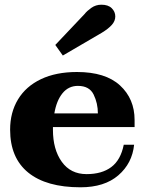

<svg xmlns="http://www.w3.org/2000/svg" viewBox="-20 -786 622 816"><path d="M247 -550 215 -595 340 -727Q349 -739 368 -752.5Q387 -766 411 -766Q440 -766 455 -751Q470 -736 470 -716Q470 -697 455.5 -680.5Q441 -664 413 -647ZM205 -246V-234Q205 -151 242.5 -98.5Q280 -46 348 -46Q413 -46 453 -76Q493 -106 506 -171H550Q542 -92 483 -41Q424 10 322 10Q177 10 100 -52.5Q23 -115 23 -235Q23 -308 56.5 -363.5Q90 -419 154 -449.5Q218 -480 307 -480Q428 -480 490 -423Q552 -366 552 -276V-246ZM211 -304H396Q396 -347 378 -384Q360 -421 311 -421Q271 -421 245.5 -389.5Q220 -358 211 -304Z"/></svg>

Font: Taviraj Bold
Style: Regular
Weight: 700
Designer: Katatrad Team
Foundry: CadsonDemak
Version: Version 1.030